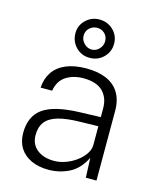

<svg xmlns="http://www.w3.org/2000/svg" viewBox="-117 -864 794 957"><g transform="rotate(15 280.0 -385.0)"><path d="M223.5 10Q173 10 135 -7.5Q97 -25 76.2 -57.5Q55.5 -90 55.5 -135.5Q55.5 -222 113.2 -262.8Q171 -303.5 301.5 -307.5L409 -311V-356.5Q409 -411 376.2 -443.5Q343.5 -476 275 -476Q223 -475.5 186.2 -451.5Q149.5 -427.5 140.5 -375.5H81Q84 -422.5 107 -456.5Q130 -490.5 173.2 -508.8Q216.5 -527 278 -527Q338.5 -527 381.5 -508.5Q424.5 -490 447.2 -452.5Q470 -415 470 -359V0H415L411 -101.5Q379.5 -39 329.8 -14.5Q280 10 223.5 10ZM239 -40Q269 -40 298.8 -50.8Q328.5 -61.5 353.5 -80Q378.5 -98.5 393.8 -121.2Q409 -144 409 -168V-264L319 -262Q246.5 -261 202.5 -248.2Q158.5 -235.5 138.2 -209.2Q118 -183 118 -141Q118 -93.5 151.5 -66.8Q185 -40 239 -40ZM378.5 -681.5Q378.5 -639.5 349.5 -610.8Q320.5 -582 278 -582Q236 -582 207.2 -611.2Q178.5 -640.5 178.5 -683.5Q178.5 -723.5 207.8 -751.5Q237 -779.5 278 -779.5Q306 -779.5 328.8 -766.5Q351.5 -753.5 365 -731.2Q378.5 -709 378.5 -681.5ZM332 -681Q332 -706 316 -721.2Q300 -736.5 277 -736.5Q255 -736.5 238 -721.2Q221 -706 221 -681Q221 -659 238 -641.8Q255 -624.5 277 -624.5Q300 -624.5 316 -641.8Q332 -659 332 -681Z"/></g></svg>

Font: Public Sans ExtraLight
Style: Regular
Weight: 250
Designer: The Public Sans Project Authors: Dan O. Williams and USWDS (Libre Franklin designed by Pablo Impallari and Rodrigo Fuenz
Version: Version 1.007